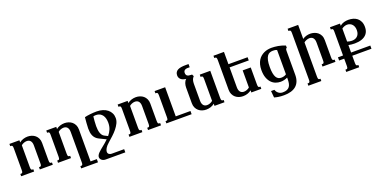

<svg xmlns="http://www.w3.org/2000/svg" viewBox="-12 -1707 5770 2895"><g transform="rotate(-20 2872.5 -259.5)"><path d="M217.3 -85Q217.3 -69.8 218.8 -60.5Q220.2 -51.3 223.6 -45.9Q227.1 -40.5 231.7 -38.6Q236.3 -36.6 243.2 -36.6H256.3V0H48.3V-36.6H62Q68.4 -36.6 73.2 -38.6Q78.1 -40.5 81.5 -45.9Q85 -51.3 86.4 -60.5Q87.9 -69.8 87.9 -85V-433.6Q87.9 -448.7 86.4 -458Q85 -467.3 81.5 -472.7Q78.1 -478 73.2 -480Q68.4 -481.9 62 -481.9H48.3V-518.6H208.5V-484.4Q236.3 -506.8 271.2 -518.1Q306.2 -529.3 342.8 -529.3Q375.5 -529.3 407 -519Q438.5 -508.8 462.6 -488.3Q486.8 -467.8 501.7 -436.5Q516.6 -405.3 516.6 -363.8V-85Q516.6 -69.8 518.1 -60.5Q519.5 -51.3 522.9 -45.9Q526.4 -40.5 531 -38.6Q535.6 -36.6 542.5 -36.6H555.7V0H347.7V-36.6H361.3Q367.7 -36.6 372.6 -38.6Q377.4 -40.5 380.9 -45.9Q384.3 -51.3 385.7 -60.5Q387.2 -69.8 387.2 -85V-371.1Q387.2 -399.4 380.4 -418.5Q373.5 -437.5 362.5 -448.7Q351.6 -460 336.9 -464.8Q322.3 -469.7 307.1 -469.7Q283.7 -469.7 259 -460.2Q234.4 -450.7 217.3 -435.1Z M808.6 -85Q808.6 -69.8 810.1 -60.5Q811.5 -51.3 814.9 -45.9Q818.4 -40.5 823 -38.6Q827.6 -36.6 834.5 -36.6H847.7V0H639.6V-36.6H653.3Q659.7 -36.6 664.6 -38.6Q669.4 -40.5 672.9 -45.9Q676.3 -51.3 677.7 -60.5Q679.2 -69.8 679.2 -85V-433.6Q679.2 -448.7 677.7 -458Q676.3 -467.3 672.9 -472.7Q669.4 -478 664.6 -480Q659.7 -481.9 653.3 -481.9H639.6V-518.6H799.8V-484.4Q827.6 -506.8 862.5 -518.1Q897.5 -529.3 934.1 -529.3Q966.8 -529.3 998.3 -519Q1029.8 -508.8 1054 -488.3Q1078.1 -467.8 1093 -436.5Q1107.9 -405.3 1107.9 -363.8V147.5H1208.5V198.7H939V162.1H952.6Q959 162.1 963.9 160.2Q968.8 158.2 972.2 152.8Q975.6 147.5 977.1 138.2Q978.5 128.9 978.5 113.8V-371.1Q978.5 -399.4 971.7 -418.5Q964.8 -437.5 953.9 -448.7Q942.9 -460 928.2 -464.8Q913.6 -469.7 898.4 -469.7Q875 -469.7 850.3 -460.2Q825.7 -450.7 808.6 -435.1Z M1256.3 -507.8Q1271.5 -512.2 1294.4 -516.1Q1317.4 -520 1343.5 -522.9Q1369.6 -525.9 1397 -527.6Q1424.3 -529.3 1448.7 -529.3Q1502.9 -529.3 1547.1 -515.4Q1591.3 -501.5 1622.8 -476.1Q1654.3 -450.7 1671.4 -415.5Q1688.5 -380.4 1688.5 -337.4Q1688.5 -295.4 1668.5 -254.6Q1648.4 -213.9 1616.9 -175Q1585.4 -136.2 1545.9 -99.9Q1506.3 -63.5 1467.8 -29.8Q1423.8 8.3 1405.3 40.3Q1386.7 72.3 1386.7 95.2Q1386.7 120.1 1403.8 133.8Q1420.9 147.5 1446.3 147.5H1647V198.7H1331.1Q1313.5 198.7 1298.1 193.6Q1282.7 188.5 1271.2 179.4Q1259.8 170.4 1253.2 158Q1246.6 145.5 1246.6 130.9Q1246.6 114.7 1255.4 98.9Q1264.2 83 1279.3 66.9Q1294.4 50.8 1314.5 34.2Q1334.5 17.6 1357.2 -0.7Q1379.9 -19 1403.8 -39.3Q1427.7 -59.6 1450.2 -82L1343.8 -133.8Q1313.5 -148.4 1293.9 -168.9Q1274.4 -189.5 1263.2 -214.4Q1252 -239.3 1247.8 -268.3Q1243.7 -297.4 1243.7 -329.1Q1243.7 -371.1 1248.3 -416.3Q1252.9 -461.4 1256.3 -507.8ZM1422.9 -481.4Q1402.3 -481.4 1379.4 -476.1Q1376 -442.4 1372.3 -402.6Q1368.7 -362.8 1368.7 -323.2Q1368.7 -293.5 1371.8 -265.9Q1375 -238.3 1382.6 -215.3Q1390.1 -192.4 1402.8 -174.8Q1415.5 -157.2 1435.1 -147.5L1487.3 -121.1Q1521 -161.1 1539.8 -206.5Q1558.6 -252 1558.6 -309.1Q1558.6 -342.8 1551.3 -374Q1543.9 -405.3 1527.6 -429Q1511.2 -452.6 1485.4 -467Q1459.5 -481.4 1422.9 -481.4Z M1953.6 -85Q1953.6 -69.8 1955.1 -60.5Q1956.5 -51.3 1960 -45.9Q1963.4 -40.5 1968 -38.6Q1972.7 -36.6 1979.5 -36.6H1992.7V0H1784.7V-36.6H1798.3Q1804.7 -36.6 1809.6 -38.6Q1814.5 -40.5 1817.9 -45.9Q1821.3 -51.3 1822.8 -60.5Q1824.2 -69.8 1824.2 -85V-433.6Q1824.2 -448.7 1822.8 -458Q1821.3 -467.3 1817.9 -472.7Q1814.5 -478 1809.6 -480Q1804.7 -481.9 1798.3 -481.9H1784.7V-518.6H1944.8V-484.4Q1972.7 -506.8 2007.6 -518.1Q2042.5 -529.3 2079.1 -529.3Q2111.8 -529.3 2143.3 -519Q2174.8 -508.8 2199 -488.3Q2223.1 -467.8 2238 -436.5Q2252.9 -405.3 2252.9 -363.8V-85Q2252.9 -69.8 2254.4 -60.5Q2255.9 -51.3 2259.3 -45.9Q2262.7 -40.5 2267.3 -38.6Q2272 -36.6 2278.8 -36.6H2292V0H2084V-36.6H2097.7Q2104 -36.6 2108.9 -38.6Q2113.8 -40.5 2117.2 -45.9Q2120.6 -51.3 2122.1 -60.5Q2123.5 -69.8 2123.5 -85V-371.1Q2123.5 -399.4 2116.7 -418.5Q2109.9 -437.5 2098.9 -448.7Q2087.9 -460 2073.2 -464.8Q2058.6 -469.7 2043.5 -469.7Q2020 -469.7 1995.4 -460.2Q1970.7 -450.7 1953.6 -435.1Z M2783.2 0H2377.9V-36.6H2391.6Q2397.9 -36.6 2402.8 -38.6Q2407.7 -40.5 2411.1 -45.9Q2414.6 -51.3 2416 -60.5Q2417.5 -69.8 2417.5 -85V-433.6Q2417.5 -448.7 2416 -458Q2414.6 -467.3 2411.1 -472.7Q2407.7 -478 2402.8 -480Q2397.9 -481.9 2391.6 -481.9H2377.9V-518.6H2546.9V-51.3H2783.2Z M2889.2 -528.3Q2865.7 -530.8 2845.5 -537.4Q2825.2 -543.9 2810.3 -555.4Q2795.4 -566.9 2786.6 -583.7Q2777.8 -600.6 2777.8 -623.5Q2777.8 -653.3 2790.3 -673.3Q2802.7 -693.4 2825.2 -705.1Q2847.7 -716.8 2879.2 -721.7Q2910.6 -726.6 2948.2 -726.6H2998V-675.3H2959Q2946.8 -675.3 2935.8 -672.1Q2924.8 -668.9 2916.3 -662.1Q2907.7 -655.3 2902.8 -645Q2897.9 -634.8 2897.9 -620.1Q2897.9 -589.4 2916.3 -574.5Q2934.6 -559.6 2980.5 -559.6H2994.1L3009.3 -528.3Q2987.3 -505.9 2979.5 -478.3Q2971.7 -450.7 2971.7 -417V-147.5Q2971.7 -119.1 2978.5 -100.1Q2985.4 -81.1 2996.3 -69.8Q3007.3 -58.6 3021.7 -53.7Q3036.1 -48.8 3051.8 -48.8Q3075.2 -48.8 3099.9 -58.3Q3124.5 -67.9 3141.6 -83.5V-433.6Q3141.6 -448.7 3140.1 -458Q3138.7 -467.3 3135.3 -472.7Q3131.8 -478 3127 -480Q3122.1 -481.9 3115.7 -481.9H3102.5V-518.6H3271V-85Q3271 -69.8 3272.5 -60.5Q3273.9 -51.3 3277.3 -45.9Q3280.8 -40.5 3285.4 -38.6Q3290 -36.6 3296.9 -36.6H3310.5V0H3150.4V-34.2Q3122.6 -11.7 3087.6 -0.5Q3052.7 10.7 3016.1 10.7Q2982.9 10.7 2951.7 0.5Q2920.4 -9.8 2896.2 -30.3Q2872.1 -50.8 2857.2 -81.8Q2842.3 -112.8 2842.3 -154.8V-404.3Q2842.3 -421.4 2845 -439.5Q2847.7 -457.5 2853.5 -474.1Q2859.4 -490.7 2868.2 -504.9Q2877 -519 2889.2 -528.3Z M3870.1 -467.3H3562.5V-147.5Q3562.5 -119.1 3569.3 -100.1Q3576.2 -81.1 3587.2 -69.8Q3598.1 -58.6 3612.5 -53.7Q3627 -48.8 3642.6 -48.8Q3666 -48.8 3690.7 -58.3Q3715.3 -67.9 3732.4 -83.5V-357.4H3861.8V-85Q3861.8 -69.8 3863.3 -60.5Q3864.7 -51.3 3868.2 -45.9Q3871.6 -40.5 3876.2 -38.6Q3880.9 -36.6 3887.7 -36.6H3901.4V0H3741.2V-34.2Q3713.4 -11.7 3678.5 -0.5Q3643.6 10.7 3606.9 10.7Q3573.7 10.7 3542.5 0.5Q3511.2 -9.8 3487.1 -30.3Q3462.9 -50.8 3448 -81.8Q3433.1 -112.8 3433.1 -154.8V-630.9Q3433.1 -646 3431.6 -655.3Q3430.2 -664.6 3426.8 -669.9Q3423.3 -675.3 3418.5 -677.2Q3413.6 -679.2 3407.2 -679.2H3394V-715.8H3562.5V-518.6H3870.1Z M4259.3 -480.5Q4232.9 -480.5 4210 -471.4Q4187 -462.4 4169.9 -438.5Q4152.8 -414.6 4143.1 -372.3Q4133.3 -330.1 4133.3 -264.2Q4133.3 -204.6 4140.9 -164.6Q4148.4 -124.5 4162.8 -100.1Q4177.2 -75.7 4197.3 -65.2Q4217.3 -54.7 4242.2 -54.7Q4291.5 -54.7 4325.2 -78.6V-467.8Q4309.6 -477.1 4291.7 -478.8Q4273.9 -480.5 4259.3 -480.5ZM4187 161.1Q4229.5 161.1 4256.3 149.7Q4283.2 138.2 4298.6 116.7Q4314 95.2 4319.6 64.9Q4325.2 34.7 4325.2 -3.4V-26.4Q4299.3 -13.7 4271.2 -6.8Q4243.2 0 4213.9 0Q4172.9 0 4134 -14.6Q4095.2 -29.3 4065.2 -61.3Q4035.2 -93.3 4017.1 -143.3Q3999 -193.4 3999 -264.2Q3999 -313.5 4009.5 -352.3Q4020 -391.1 4038.3 -420.4Q4056.6 -449.7 4081.5 -470.5Q4106.4 -491.2 4135 -504.4Q4163.6 -517.6 4194.6 -523.4Q4225.6 -529.3 4256.3 -529.3Q4304.2 -529.3 4359.4 -520Q4414.6 -510.7 4474.1 -486.3V-449.7Q4470.2 -448.7 4466.8 -447Q4463.4 -445.3 4460.7 -440.9Q4458 -436.5 4456.3 -428.7Q4454.6 -420.9 4454.6 -407.7V-25.4Q4454.6 34.2 4437.3 78.1Q4419.9 122.1 4386.5 150.9Q4353 179.7 4304.2 194.1Q4255.4 208.5 4191.9 208.5Q4165 208.5 4143.3 207Q4121.6 205.6 4103.3 202.6Q4085 199.7 4068.8 196Q4052.7 192.4 4037.6 188L4027.8 81.5H4081.5Q4090.3 108.4 4105 124Q4119.6 139.6 4135 147.9Q4150.4 156.2 4164.6 158.7Q4178.7 161.1 4187 161.1Z M4623.5 -630.9Q4623.5 -646 4622.1 -655.3Q4620.6 -664.6 4617.2 -669.9Q4613.8 -675.3 4608.9 -677.2Q4604 -679.2 4597.7 -679.2H4584V-715.8H4752.9V-491.2Q4782.2 -511.7 4814.2 -520.5Q4846.2 -529.3 4877.4 -529.3Q4909.2 -529.3 4940.4 -519.5Q4971.7 -509.8 4996.6 -489.7Q5021.5 -469.7 5036.9 -438.2Q5052.2 -406.7 5052.2 -363.8V-85Q5052.2 -69.8 5053.7 -60.5Q5055.2 -51.3 5058.6 -45.9Q5062 -40.5 5066.7 -38.6Q5071.3 -36.6 5078.1 -36.6H5091.3V0H4883.3V-36.6H4897Q4903.3 -36.6 4908.2 -38.6Q4913.1 -40.5 4916.5 -45.9Q4919.9 -51.3 4921.4 -60.5Q4922.9 -69.8 4922.9 -85V-371.1Q4922.9 -399.9 4916 -418.9Q4909.2 -438 4897.9 -449.2Q4886.7 -460.4 4872.3 -465.1Q4857.9 -469.7 4842.8 -469.7Q4830.6 -469.7 4817.9 -466.8Q4805.2 -463.9 4793.2 -459.2Q4781.2 -454.6 4770.8 -448.2Q4760.3 -441.9 4752.9 -435.1V113.8Q4752.9 128.9 4754.4 138.2Q4755.9 147.5 4759.3 152.8Q4762.7 158.2 4767.3 160.2Q4772 162.1 4778.8 162.1H4792V198.7H4584V162.1H4597.7Q4604 162.1 4608.9 160.2Q4613.8 158.2 4617.2 152.8Q4620.6 147.5 4622.1 138.2Q4623.5 128.9 4623.5 113.8Z M5231.4 0H5149.9V-51.3H5231.4V-433.6Q5231.4 -448.7 5230 -458Q5228.5 -467.3 5225.1 -472.7Q5221.7 -478 5216.8 -480Q5211.9 -481.9 5205.6 -481.9H5191.9V-518.6H5352.1V-484.4Q5384.3 -510.3 5418.9 -519.8Q5453.6 -529.3 5488.8 -529.3Q5528.3 -529.3 5564.5 -519.3Q5600.6 -509.3 5628.4 -486.8Q5656.2 -464.4 5672.9 -428.7Q5689.5 -393.1 5689.5 -341.3Q5689.5 -307.1 5680.7 -280.3Q5671.9 -253.4 5656 -233.4Q5640.1 -213.4 5618.7 -199.5Q5597.2 -185.5 5571.8 -177Q5546.4 -168.5 5518.3 -164.6Q5490.2 -160.6 5461.4 -160.6Q5435.5 -160.6 5410.2 -163.3Q5384.8 -166 5360.8 -170.9V-51.3H5668.9V0H5360.8V113.8Q5360.8 128.9 5362.3 138.2Q5363.8 147.5 5367.2 152.8Q5370.6 158.2 5375.2 160.2Q5379.9 162.1 5386.7 162.1H5399.9V198.7H5191.9V162.1H5205.6Q5211.9 162.1 5216.8 160.2Q5221.7 158.2 5225.1 152.8Q5228.5 147.5 5230 138.2Q5231.4 128.9 5231.4 113.8ZM5360.8 -436V-227.1Q5378.9 -220.7 5397.5 -217.3Q5416 -213.9 5434.6 -213.9Q5458.5 -213.9 5480.7 -220.5Q5502.9 -227.1 5520 -242.2Q5537.1 -257.3 5547.4 -281.2Q5557.6 -305.2 5557.6 -340.3Q5557.6 -371.1 5548.8 -394.8Q5540 -418.5 5524.9 -434.3Q5509.8 -450.2 5489.7 -458.5Q5469.7 -466.8 5447.3 -466.8Q5425.8 -466.8 5403.8 -459.2Q5381.8 -451.7 5360.8 -436Z"/></g></svg>

Font: Arian AMU Serif
Style: Bold
Weight: 700
Designer: Ruben Hakobyan (Tarumian)
Foundry: Ruben Hakobyan (Tarumian)
Version: Version 1.002